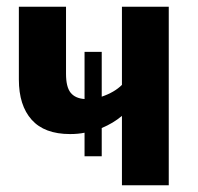

<svg xmlns="http://www.w3.org/2000/svg" viewBox="-20 -550 589 570"><path d="M342 -530H481V0H342V-206Q316 -184 282 -170V-86H231V-156Q212 -152 188 -152Q112 -152 74 -194.5Q36 -237 36 -314V-530H176V-331Q176 -292 189.5 -275Q203 -258 231 -256V-396H282V-263Q320 -276 342 -298Z"/></svg>

Font: FiraGO SemiBold
Style: Regular
Weight: 600
Designer: bBox Type
Foundry: bBox Type GmbH
Version: Version 1.001;PS 001.001;hotconv 1.0.88;makeotf.lib2.5.64775